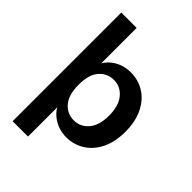

<svg xmlns="http://www.w3.org/2000/svg" viewBox="-250 -816 1087 1087"><g transform="rotate(45 293.5 -273.0)"><path d="M61 162V-708H184V-424Q199 -450 223.5 -469Q248 -488 277.5 -497.5Q307 -507 339 -507Q400 -507 449 -476Q498 -445 526.5 -386.5Q555 -328 555 -247Q555 -166 526.5 -108Q498 -50 449 -19Q400 12 339 12Q307 12 277.5 2Q248 -8 223.5 -27Q199 -46 184 -72V162ZM302 -86Q355 -86 390 -127.5Q425 -169 425 -247Q425 -324 390 -366.5Q355 -409 302 -409Q249 -409 214 -369.5Q179 -330 179 -249Q179 -167 214 -126.5Q249 -86 302 -86Z"/></g></svg>

Font: Atkinson Hyperlegible Next SemiBold
Style: Regular
Weight: 600
Designer: Elliott Scott, Megan Eiswerth, Linus Boman, Theodore Petrosky, Letters from Sweden
Foundry: Applied Design Works, Letters from Sweden
Version: Version 2.001